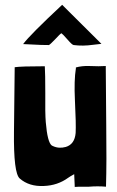

<svg xmlns="http://www.w3.org/2000/svg" viewBox="-20 -777 486 797"><path d="M401 -595 366 -591Q324 -585 286 -590Q280 -590 261 -612Q240 -636 235 -639Q230 -637 209 -614Q188 -592 183 -590Q171 -589 76 -594Q104 -632 238 -757ZM263 -39Q219 -7 162 -5Q101 -2 62 -36Q36 -58 38 -230L41 -498Q68 -502 166 -502Q168 -472 168 -390Q167 -306 170 -270Q177 -186 195 -173Q195 -173 197 -172Q198 -172 199 -171Q224 -159 253 -167Q290 -178 294 -225Q296 -261 291 -361Q287 -444 295 -493V-497Q320 -504 350 -503Q394 -501 419 -503L421 -257Q423 -106 420 -2Q385 -5 350 -2Q290 -2 290 -1Q291 9 288 -54Q268 -43 263 -39Z"/></svg>

Font: Londrina Solid
Style: Regular
Weight: 400
Designer: Marcelo Magalhaes
Foundry: Marcelo Magalh„es
Version: Version 1.001 2011